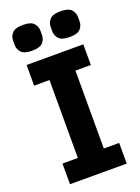

<svg xmlns="http://www.w3.org/2000/svg" viewBox="-169 -984 769 1056"><g transform="rotate(-20 216.0 -456.0)"><path d="M382 0H50V-121H140V-577H50V-698H382V-577H292V-121H382ZM106 -761Q61 -761 43.5 -779.5Q26 -798 26 -824V-849Q26 -875 43.5 -893.5Q61 -912 106 -912Q151 -912 168.5 -893.5Q186 -875 186 -849V-824Q186 -798 168.5 -779.5Q151 -761 106 -761ZM326 -761Q281 -761 263.5 -779.5Q246 -798 246 -824V-849Q246 -875 263.5 -893.5Q281 -912 326 -912Q371 -912 388.5 -893.5Q406 -875 406 -849V-824Q406 -798 388.5 -779.5Q371 -761 326 -761Z"/></g></svg>

Font: IBM Plex Sans
Style: Bold
Weight: 700
Designer: Mike Abbink, Paul van der Laan, Pieter van Rosmalen
Foundry: Bold Monday
Version: Version 3.201